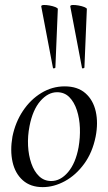

<svg xmlns="http://www.w3.org/2000/svg" viewBox="-20 -753 441 787"><path d="M155 14Q105 14 73.5 -14Q42 -42 31.5 -89Q21 -136 31 -193Q43 -252 74 -298.5Q105 -345 149.5 -372Q194 -399 245 -399Q298 -399 330 -371Q362 -343 372.5 -296Q383 -249 372 -193Q359 -128 325 -81.5Q291 -35 246 -10.5Q201 14 155 14ZM190 -11Q228 -11 259 -47.5Q290 -84 302 -149Q309 -189 307.5 -228.5Q306 -268 295 -301.5Q284 -335 264 -355Q244 -375 214 -375Q177 -375 145.5 -339Q114 -303 101 -236Q93 -195 95 -155.5Q97 -116 108.5 -83Q120 -50 140.5 -30.5Q161 -11 190 -11ZM197 -475 149 -727Q149 -732 159 -732.5Q169 -733 183 -730.5Q197 -728 207 -724Q217 -720 217 -716L207 -476Q207 -474 202 -473Q197 -472 197 -475ZM316 -475 268 -727Q268 -732 278 -732.5Q288 -733 302 -730.5Q316 -728 326 -724Q336 -720 336 -716L326 -476Q326 -474 321 -473Q316 -472 316 -475Z"/></svg>

Font: Cormorant Light Medium
Style: Italic
Weight: 500
Italic angle: -10°
Version: Version 4.000